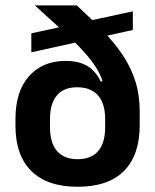

<svg xmlns="http://www.w3.org/2000/svg" viewBox="-20 -681 577 714"><path d="M269 13.5Q155.5 13.5 96.5 -45Q37.5 -103.5 37.5 -213.5V-238.5Q37.5 -341 88 -397.8Q138.5 -454.5 224 -454.5Q259.5 -454.5 284.8 -445Q310 -435.5 327 -418.2Q344 -401 354.5 -378L390.5 -382.5L371 -239Q371 -267.5 364.2 -289.5Q357.5 -311.5 344.5 -326.2Q331.5 -341 312 -348.8Q292.5 -356.5 267 -356.5Q217 -356.5 191.5 -326.2Q166 -296 166 -239V-207Q166 -149.5 192.2 -119.2Q218.5 -89 268.5 -89Q319 -89 345 -119.2Q371 -149.5 371 -207Q371 -222.5 371 -239.2Q371 -256 371 -276.5Q370.5 -296.5 369.8 -311.2Q369 -326 368.5 -345Q364.5 -381.5 345.8 -415.5Q327 -449.5 294.2 -486Q261.5 -522.5 215.2 -565Q169 -607.5 110 -660.5V-661H265.5Q320.5 -610 364 -565Q407.5 -520 437.5 -474.5Q467.5 -429 483.5 -378.5Q499.5 -328 499.5 -266.5V-215.5Q499.5 -104 441 -45.2Q382.5 13.5 269 13.5ZM96.5 -486.5V-557L474 -639V-569.5Z"/></svg>

Font: Anek Latin SemiBold
Style: Regular
Weight: 600
Designer: Yesha Goshar
Foundry: Ek Type
Version: Version 1.003